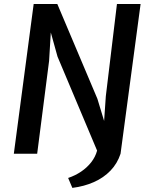

<svg xmlns="http://www.w3.org/2000/svg" viewBox="-20 -767 742 958"><path d="M341 170.5 320 121Q355.5 109 384.8 89.2Q414 69.5 435 42.8Q456 16 464.5 -15.5L267 -484.5L233.5 -605L225 -463.5L165.5 0H49L148 -747H266L466 -274L499.5 -163.5L508 -287L563.5 -747H681.5L581.5 0Q565.5 49 531.2 84.5Q497 120 448.5 141.5Q400 163 341 170.5Z"/></svg>

Font: Merriweather Sans Medium
Style: Italic
Weight: 500
Italic angle: -7.5°
Designer: Eben Sorkin
Foundry: Eben Sorkin
Version: Version 2.001